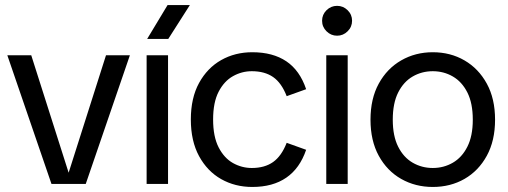

<svg xmlns="http://www.w3.org/2000/svg" viewBox="-20 -730 2018 762"><path d="M184.3 0 9.1 -510.7H104L252.4 -44.6L400.7 -510.7H495.5L320.3 0Z M561.9 0V-510.7H646.9V0ZM645.1 -710H733.6L647.9 -575.6H564.1Z M981.4 12Q912.8 12 857.7 -19.2Q802.7 -50.4 770 -110.4Q737.4 -170.4 737.4 -255.7Q737.4 -341.2 770 -400.7Q802.7 -460.3 857.7 -491.5Q912.8 -522.7 981.4 -522.7Q1063 -522.7 1116.5 -486.6Q1170 -450.5 1195 -376L1117.8 -348.3Q1097.4 -401 1064 -424.2Q1030.6 -447.4 979.3 -447.4Q939.7 -447.4 904.6 -427.7Q869.6 -408.1 847.7 -366Q825.8 -323.8 825.8 -255.7Q825.8 -187.7 847.7 -145.1Q869.6 -102.6 904.6 -82.9Q939.7 -63.3 979.3 -63.3Q1030.4 -63.3 1063.8 -86.9Q1097.2 -110.5 1117.8 -163.2L1195 -135.5Q1170 -62 1116.4 -25Q1062.8 12 981.4 12Z M1274.9 0V-510.7H1359.9V0ZM1317.8 -588.3Q1293.6 -588.3 1275.9 -605.8Q1258.3 -623.2 1258.3 -647.7Q1258.3 -672.1 1275.9 -689.5Q1293.6 -706.8 1317.8 -706.8Q1342 -706.8 1359.6 -689.5Q1377.3 -672.1 1377.3 -647.7Q1377.3 -623.2 1359.6 -605.8Q1342 -588.3 1317.8 -588.3Z M1697.6 12Q1628.5 12 1572.2 -19.9Q1516 -51.9 1483.2 -111.8Q1450.4 -171.7 1450.4 -254.9Q1450.4 -338.3 1483.2 -398.1Q1516 -458 1572.2 -490.3Q1628.5 -522.7 1697.6 -522.7Q1767.6 -522.7 1823.4 -490.3Q1879.2 -458 1912 -398.1Q1944.8 -338.3 1944.8 -254.9Q1944.8 -171.7 1912 -111.8Q1879.2 -51.9 1823.4 -19.9Q1767.6 12 1697.6 12ZM1697.6 -63.3Q1741 -63.3 1777.1 -84.2Q1813.3 -105 1834.8 -147.6Q1856.4 -190.1 1856.4 -254.9Q1856.4 -320.5 1834.8 -363.1Q1813.3 -405.6 1777.1 -426.5Q1741 -447.4 1697.6 -447.4Q1654.2 -447.4 1618 -426.5Q1581.8 -405.6 1560.3 -363.1Q1538.8 -320.5 1538.8 -254.9Q1538.8 -190.1 1560.3 -147.6Q1581.8 -105 1618 -84.2Q1654.2 -63.3 1697.6 -63.3Z"/></svg>

Font: TikTok Sans Light
Style: Regular
Weight: 300
Version: Version 4.000